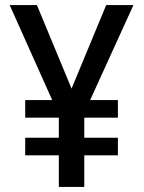

<svg xmlns="http://www.w3.org/2000/svg" viewBox="-20 -734 564 754"><path d="M261 -386 125 -714H18L185 -341H79V-272H211V-193H79V-124H211V0H311V-124H443V-193H311V-272H443V-341H334L504 -714H397Z"/></svg>

Font: Noto Sans Arabic SemCond Med
Style: Regular
Weight: 500
Width: 4
Designer: Monotype Design Team, Nadine Chahine, Nizar Qandah and Khaled Hosny
Foundry: Monotype Imaging Inc.
Version: Version 2.012